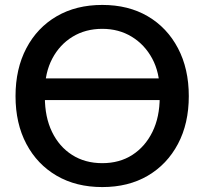

<svg xmlns="http://www.w3.org/2000/svg" viewBox="-20 -742 829 779"><path d="M395 17Q289 17 210 -29Q131 -75 87 -158Q43 -241 43 -352Q43 -463 87 -546.5Q131 -630 210 -676Q289 -722 395 -722Q501 -722 579.5 -676Q658 -630 702 -546.5Q746 -463 746 -352Q746 -241 702 -158Q658 -75 579.5 -29Q501 17 395 17ZM395 -80Q465 -80 517 -113.5Q569 -147 598.5 -207Q628 -267 628 -348V-372Q628 -448 597.5 -504.5Q567 -561 514.5 -593Q462 -625 395 -625Q327 -625 274.5 -593Q222 -561 192 -504Q162 -447 162 -371V-348Q162 -267 191 -207Q220 -147 272.5 -113.5Q325 -80 395 -80ZM108 -336V-424H684V-336Z"/></svg>

Font: TikTok Sans 24pt Medium
Style: Regular
Weight: 500
Version: Version 4.000